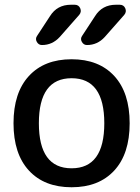

<svg xmlns="http://www.w3.org/2000/svg" viewBox="-20 -780 589 810"><path d="M420 -260Q420 -450 282 -450Q144 -450 144 -260Q144 -70 282 -70Q420 -70 420 -260ZM462 -60.5Q397 10 282 10Q167 10 102 -60.5Q37 -131 37 -260Q37 -389 102 -459.5Q167 -530 282 -530Q397 -530 462 -459.5Q527 -389 527 -260Q527 -131 462 -60.5ZM469 -760H485Q502 -760 508.5 -745Q515 -730 504 -717L422 -624Q391 -590 347 -590Q333 -590 325.5 -603Q318 -616 326 -628L381 -712Q411 -760 469 -760ZM279 -760H295Q312 -760 318.5 -745Q325 -730 314 -717L232 -624Q201 -590 157 -590Q143 -590 135.5 -603Q128 -616 136 -628L191 -712Q221 -760 279 -760Z"/></svg>

Font: Rounded Mplus 1c Medium
Style: Regular
Weight: 500
Version: Version 1.059.20150529